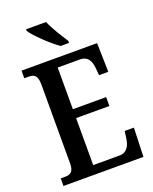

<svg xmlns="http://www.w3.org/2000/svg" viewBox="-168 -1024 893 1117"><g transform="rotate(-20 278.5 -465.5)"><path d="M290 -771H342V-784C317 -822 276 -886 258 -931H134V-921C156 -886 238 -807 290 -771ZM27 0H522L528 -179H471L465 -135C459 -91 440 -55 394 -55H231V-346H437V-401H231V-659H370C416 -659 434 -626 438 -579L442 -535H499L495 -714H27V-667H53C84 -667 108 -659 108 -600V-109C108 -58 86 -47 54 -47H27Z"/></g></svg>

Font: Noto Serif Condensed Semi
Style: Regular
Weight: 600
Width: 3
Designer: Monotype Design Team
Foundry: Monotype Imaging Inc.
Version: Version 1.002